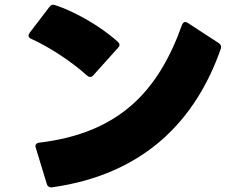

<svg xmlns="http://www.w3.org/2000/svg" viewBox="-20 -773 1040 821"><path d="M352 -450C357 -446 361 -444 365 -444C370 -444 375 -446 379 -451L485 -569C489 -573 491 -577 491 -581C491 -586 488 -590 483 -595C404 -666 293 -726 216 -751C205 -755 198 -752 191 -743L107 -633C104 -628 102 -624 102 -621C102 -615 106 -610 113 -607C185 -575 280 -515 352 -450ZM203 28C598 -28 817 -259 924 -564C928 -575 924 -583 915 -589L783 -675C779 -677 776 -679 772 -679C766 -679 761 -674 758 -666C657 -383 490 -204 148 -163C134 -161 129 -153 133 -141L180 13C183 24 192 30 203 28Z"/></svg>

Font: LINE Seed JP_OTF ExtraBold
Style: Regular
Weight: 800
Designer: LY Corporation & Fontrix & Fontworks
Version: Version 1.013